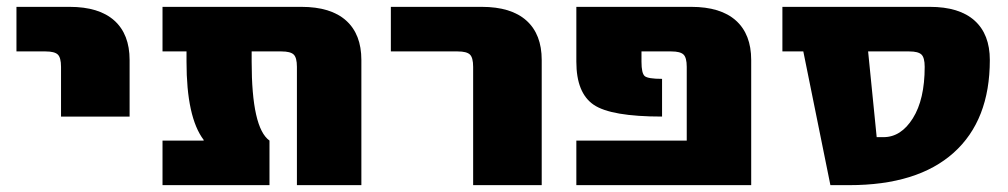

<svg xmlns="http://www.w3.org/2000/svg" viewBox="-20 -540 2940 560"><path d="M28 -390V-520H183Q269 -520 313.5 -480Q358 -440 358 -365V-200H158V-345Q158 -372 148.5 -381Q139 -390 113 -390Z M714 -390V-360Q714 -167 766 -130V0H454V-130H574V-132Q524 -198 524 -360V-390H454V-520H859Q945 -520 989.5 -480Q1034 -440 1034 -365V0H846V-345Q846 -372 836.5 -381Q827 -390 801 -390Z M1120 -390V-520H1385Q1471 -520 1515.5 -480Q1560 -440 1560 -365V0H1360V-345Q1360 -372 1350.5 -381Q1341 -390 1315 -390Z M2171 0H1661V-130H1983V-345Q1983 -372 1973.5 -381Q1964 -390 1938 -390H1851V-360Q1851 -326 1860.5 -318Q1870 -310 1911 -310V-200Q1762 -200 1711.5 -234.5Q1661 -269 1661 -360V-520H1996Q2082 -520 2126.5 -480Q2171 -440 2171 -365Z M2323 -390H2262V-520H2692Q2778 -520 2822.5 -480Q2867 -440 2867 -365Q2867 -189 2761.5 -94.5Q2656 0 2457 0H2402ZM2512 -390 2537 -140H2557Q2608 -140 2642.5 -195Q2677 -250 2677 -345Q2677 -372 2667.5 -381Q2658 -390 2632 -390Z"/></svg>

Font: Mplus 1p Black
Style: Regular
Weight: 900
Version: Version 1.061